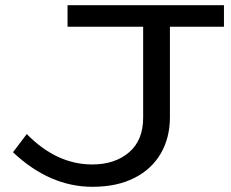

<svg xmlns="http://www.w3.org/2000/svg" viewBox="-20 -706 888 739"><path d="M842 -603H634V-255Q634 -176 599 -115.5Q564 -55 497 -21Q430 13 336 13Q171 13 30 -120L83 -190Q198 -73 335 -73Q422 -73 476.5 -119.5Q531 -166 531 -253V-603H240V-686H842Z"/></svg>

Font: BioRhyme Expanded
Style: Regular
Weight: 400
Width: 7
Designer: Aoife Mooney
Foundry: Aoife Mooney Type
Version: Version 1.001